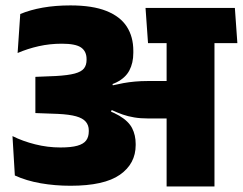

<svg xmlns="http://www.w3.org/2000/svg" viewBox="-20 -672 876 692"><path d="M835.5 -516.5 826.5 -643.5H504.5L513.5 -516.5ZM580.5 0H753V-562H580.5ZM25 -181.5 33.5 -39.5Q75 -20.5 126.5 -11.5Q178 -2.5 234 -2.5Q355.5 -2.5 412.2 -42.2Q469 -82 469 -149V-153Q469 -185 456.2 -210Q443.5 -235 409.8 -255Q376 -275 313 -292.5L310.5 -356Q366 -358.5 399 -374.8Q432 -391 446.2 -418Q460.5 -445 460.5 -481.5V-489Q460.5 -539.5 437 -576Q413.5 -612.5 363.5 -632.5Q313.5 -652.5 234 -652.5Q179.5 -652.5 134.2 -644.5Q89 -636.5 53 -621.5L43.5 -481Q79.5 -496.5 119.5 -505.5Q159.5 -514.5 203 -514.5Q252.5 -514.5 272.2 -500.8Q292 -487 292 -459V-456Q292 -437.5 282.8 -425.5Q273.5 -413.5 249.5 -407Q225.5 -400.5 181 -398L107.5 -395V-264.5L189 -261.5Q230 -259.5 254.2 -252.8Q278.5 -246 289.2 -233.2Q300 -220.5 300 -202V-198.5Q300 -178.5 290.5 -165.8Q281 -153 258.8 -146.8Q236.5 -140.5 198 -140.5Q151.5 -140.5 106.8 -151.8Q62 -163 25 -181.5ZM304 -367.5V-280L378 -264L382.5 -275.5Q403 -266 422.2 -259.2Q441.5 -252.5 463.8 -248.8Q486 -245 515 -245H640V-380H513.5Q488 -380 466.2 -378Q444.5 -376 425 -372.5Q405.5 -369 386.5 -364.5L385 -372Z"/></svg>

Font: Anek Devanagari ExtraBold
Style: Regular
Weight: 800
Designer: Kailash Malviya (Devanagari) & Yesha Goshar (Latin)
Foundry: Ek Type
Version: Version 1.003